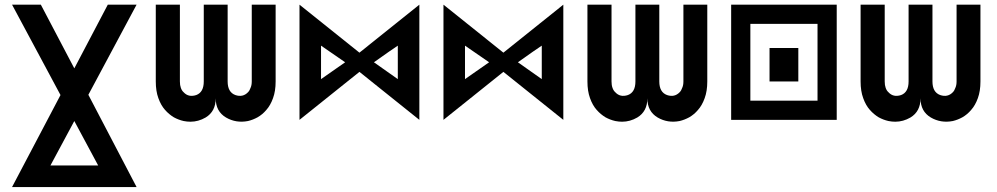

<svg xmlns="http://www.w3.org/2000/svg" viewBox="-20 -500 4160 801"><path d="M30.3 280.3Q160.2 280.3 549.8 280.3Q487.3 162.1 348.6 -104.5Q431.6 -259.8 549.8 -480.5Q519.5 -480.5 429.7 -480.5Q382.8 -390.6 290 -214.8Q226.6 -335 150.4 -480.5Q120.1 -480.5 30.3 -480.5Q90.8 -367.2 232.4 -103.5Q146.5 59.6 30.3 280.3ZM290 4.9Q335.9 90.8 389.6 190.4Q339.8 190.4 190.4 190.4Q225.6 124 290 4.9Z M629.9 -480.5Q629.9 -373 629.9 -160.2Q629.9 -120.1 640.6 -90.8Q651.4 -60.5 668.9 -41Q685.5 -22.5 705.1 -10.7Q724.6 0 746.1 4.9Q760.7 7.8 774.4 7.8Q807.6 7.8 837.9 -9.8Q879.9 -35.2 879.9 -89.8Q879.9 -35.2 922.9 -9.8Q964.8 14.6 1014.6 4.9Q1035.2 0 1054.7 -10.7Q1075.2 -22.5 1090.8 -41Q1108.4 -60.5 1119.1 -90.8Q1129.9 -120.1 1129.9 -160.2Q1129.9 -266.6 1129.9 -480.5Q1096.7 -480.5 1030.3 -480.5Q1030.3 -373 1030.3 -160.2Q1030.3 -144.5 1025.4 -133.8Q1021.5 -122.1 1014.6 -115.2Q993.2 -92.8 961.9 -103.5Q929.7 -115.2 929.7 -160.2Q929.7 -266.6 929.7 -480.5Q896.5 -480.5 830.1 -480.5Q830.1 -373 830.1 -160.2Q830.1 -115.2 798.8 -103.5Q766.6 -92.8 746.1 -115.2Q738.3 -122.1 734.4 -133.8Q730.5 -144.5 730.5 -160.2Q730.5 -266.6 730.5 -480.5Q697.3 -480.5 629.9 -480.5Z M1479.5 -280.3Q1542 -330.1 1729.5 -480.5Q1729.5 -360.4 1729.5 0Q1667 -49.8 1479.5 -200.2Q1417 -150.4 1229.5 0Q1229.5 -120.1 1229.5 -480.5Q1292 -429.7 1479.5 -280.3ZM1319.3 -309.6Q1319.3 -275.4 1319.3 -169.9Q1344.7 -187.5 1419.9 -240.2Q1394.5 -257.8 1319.3 -309.6ZM1540 -240.2Q1564.5 -222.7 1639.6 -169.9Q1639.6 -205.1 1639.6 -309.6Q1614.3 -293 1540 -240.2Z M2080.1 -280.3Q2142.6 -330.1 2330.1 -480.5Q2330.1 -360.4 2330.1 0Q2267.6 -49.8 2080.1 -200.2Q2017.6 -150.4 1830.1 0Q1830.1 -120.1 1830.1 -480.5Q1892.6 -429.7 2080.1 -280.3ZM1919.9 -309.6Q1919.9 -275.4 1919.9 -169.9Q1945.3 -187.5 2020.5 -240.2Q1995.1 -257.8 1919.9 -309.6ZM2140.6 -240.2Q2165 -222.7 2240.2 -169.9Q2240.2 -205.1 2240.2 -309.6Q2214.8 -293 2140.6 -240.2Z M2430.7 -480.5Q2430.7 -373 2430.7 -160.2Q2430.7 -120.1 2441.4 -90.8Q2452.1 -60.5 2469.7 -41Q2486.3 -22.5 2505.9 -10.7Q2525.4 0 2546.9 4.9Q2561.5 7.8 2575.2 7.8Q2608.4 7.8 2638.7 -9.8Q2680.7 -35.2 2680.7 -89.8Q2680.7 -35.2 2723.6 -9.8Q2765.6 14.6 2815.4 4.9Q2835.9 0 2855.5 -10.7Q2876 -22.5 2891.6 -41Q2909.2 -60.5 2919.9 -90.8Q2930.7 -120.1 2930.7 -160.2Q2930.7 -266.6 2930.7 -480.5Q2897.5 -480.5 2831.1 -480.5Q2831.1 -373 2831.1 -160.2Q2831.1 -144.5 2826.2 -133.8Q2822.3 -122.1 2815.4 -115.2Q2793.9 -92.8 2762.7 -103.5Q2730.5 -115.2 2730.5 -160.2Q2730.5 -266.6 2730.5 -480.5Q2697.3 -480.5 2630.9 -480.5Q2630.9 -373 2630.9 -160.2Q2630.9 -115.2 2599.6 -103.5Q2567.4 -92.8 2546.9 -115.2Q2539.1 -122.1 2535.2 -133.8Q2531.2 -144.5 2531.2 -160.2Q2531.2 -266.6 2531.2 -480.5Q2498 -480.5 2430.7 -480.5Z M3470.7 0Q3360.4 0 3030.3 0Q3030.3 -120.1 3030.3 -480.5Q3140.6 -480.5 3470.7 -480.5Q3470.7 -360.4 3470.7 0ZM3390.6 -400.4Q3320.3 -400.4 3110.4 -400.4Q3110.4 -320.3 3110.4 -80.1Q3180.7 -80.1 3390.6 -80.1Q3390.6 -160.2 3390.6 -400.4ZM3310.5 -160.2Q3280.3 -160.2 3190.4 -160.2Q3190.4 -195.3 3190.4 -299.8Q3220.7 -299.8 3310.5 -299.8Q3310.5 -264.6 3310.5 -160.2Z M3570.3 -480.5Q3570.3 -373 3570.3 -160.2Q3570.3 -120.1 3581.1 -90.8Q3591.8 -60.5 3609.4 -41Q3626 -22.5 3645.5 -10.7Q3665 0 3686.5 4.9Q3701.2 7.8 3714.8 7.8Q3748 7.8 3778.3 -9.8Q3820.3 -35.2 3820.3 -89.8Q3820.3 -35.2 3863.3 -9.8Q3905.3 14.6 3955.1 4.9Q3975.6 0 3995.1 -10.7Q4015.6 -22.5 4031.2 -41Q4048.8 -60.5 4059.6 -90.8Q4070.3 -120.1 4070.3 -160.2Q4070.3 -266.6 4070.3 -480.5Q4037.1 -480.5 3970.7 -480.5Q3970.7 -373 3970.7 -160.2Q3970.7 -144.5 3965.8 -133.8Q3961.9 -122.1 3955.1 -115.2Q3933.6 -92.8 3902.3 -103.5Q3870.1 -115.2 3870.1 -160.2Q3870.1 -266.6 3870.1 -480.5Q3836.9 -480.5 3770.5 -480.5Q3770.5 -373 3770.5 -160.2Q3770.5 -115.2 3739.3 -103.5Q3707 -92.8 3686.5 -115.2Q3678.7 -122.1 3674.8 -133.8Q3670.9 -144.5 3670.9 -160.2Q3670.9 -266.6 3670.9 -480.5Q3637.7 -480.5 3570.3 -480.5Z"/></svg>

Font: Alibu-Mazigh Belkasim 1
Style: Bold
Weight: 400
Designer: Mazigh Moubarik Belkasim
Version: Version 1.0